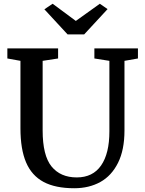

<svg xmlns="http://www.w3.org/2000/svg" viewBox="-20 -1003 776 1031"><path d="M19.5 0ZM89.8 -676.3 19.5 -689V-743.2H292V-689L209 -676.3V-302.7Q209 -168 256.8 -109.1Q304.7 -50.3 392.1 -50.3Q478.5 -50.3 522.9 -114.5Q567.4 -178.7 567.4 -297.4V-676.3L486.8 -689V-743.2H720.7V-689L648.4 -676.3V-302.2Q648.4 -198.2 613.8 -128.7Q579.1 -59.1 518.6 -25.6Q458 7.8 378.9 7.8Q277.3 7.8 213.9 -26.1Q150.4 -60.1 120.1 -130.9Q89.8 -201.7 89.8 -314ZM262.7 -982.9 387.2 -890.6 516.1 -982.9 557.6 -954.1 432.1 -818.4H342.8L218.3 -953.1Z"/></svg>

Font: Merriweather
Style: Regular
Weight: 400
Designer: Eben Sorkin
Foundry: Eben Sorkin
Version: Version 1.584; ttfautohint (v1.6)